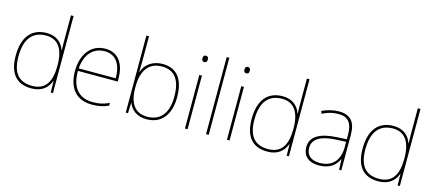

<svg xmlns="http://www.w3.org/2000/svg" viewBox="-56 -1290 4116 1829"><g transform="rotate(15 2002.0 -375.0)"><path d="M283 10C388 10 444 -46 468 -113H470L472 0H494V-760H468V-543C468 -501 468 -459 470 -414H468C446 -484 387 -538 291 -538C141 -538 59 -437 59 -254C59 -83 131 10 283 10ZM283 -15C149 -15 86 -94 86 -254C86 -427 159 -513 291 -513C410 -513 468 -426 468 -266V-263C468 -107 416 -15 283 -15Z M870 -538C716 -538 642 -408 642 -259C642 -104 713 10 879 10C943 10 991 0 1042 -23V-50C980 -22 943 -15 879 -15C742 -15 667 -105 669 -266H1062V-291C1062 -430 1005 -538 870 -538ZM870 -513C982 -513 1036 -423 1035 -291H670C682 -436 758 -513 870 -513Z M1238 -525V-760H1212V0H1234L1238 -104H1240C1264 -38 1323 10 1418 10C1579 10 1647 -114 1647 -266C1647 -444 1574 -539 1434 -539C1333 -539 1260 -483 1238 -406H1236C1237 -439 1238 -493 1238 -525ZM1434 -514C1558 -514 1620 -430 1620 -266C1620 -106 1550 -15 1418 -15C1297 -15 1238 -98 1238 -253V-263C1238 -419 1301 -514 1434 -514Z M1809 -721C1789 -721 1784 -706 1784 -690C1784 -673 1789 -659 1809 -659C1833 -659 1836 -673 1836 -690C1836 -706 1833 -721 1809 -721ZM1822 -528H1796V0H1822Z M2030 0V-760H2004V0Z M2223 -721C2203 -721 2198 -706 2198 -690C2198 -673 2203 -659 2223 -659C2247 -659 2250 -673 2250 -690C2250 -706 2247 -721 2223 -721ZM2236 -528H2210V0H2236Z M2610 10C2715 10 2771 -46 2795 -113H2797L2799 0H2821V-760H2795V-543C2795 -501 2795 -459 2797 -414H2795C2773 -484 2714 -538 2618 -538C2468 -538 2386 -437 2386 -254C2386 -83 2458 10 2610 10ZM2610 -15C2476 -15 2413 -94 2413 -254C2413 -427 2486 -513 2618 -513C2737 -513 2795 -426 2795 -266V-263C2795 -107 2743 -15 2610 -15Z M3174 -537C3115 -537 3060 -522 3007 -498L3016 -472C3073 -501 3121 -512 3174 -512C3267 -512 3312 -463 3312 -343V-300L3209 -294C3052 -285 2958 -234 2958 -129C2958 -45 3012 10 3118 10C3226 10 3282 -42 3310 -103H3312L3316 0H3338V-350C3338 -480 3283 -537 3174 -537ZM3211 -270 3312 -275V-220C3310 -99 3251 -15 3118 -15C3033 -15 2986 -58 2986 -129C2986 -222 3075 -263 3211 -270Z M3704 10C3809 10 3865 -46 3889 -113H3891L3893 0H3915V-760H3889V-543C3889 -501 3889 -459 3891 -414H3889C3867 -484 3808 -538 3712 -538C3562 -538 3480 -437 3480 -254C3480 -83 3552 10 3704 10ZM3704 -15C3570 -15 3507 -94 3507 -254C3507 -427 3580 -513 3712 -513C3831 -513 3889 -426 3889 -266V-263C3889 -107 3837 -15 3704 -15Z"/></g></svg>

Font: Noto Sans Syriac Eastern Thin
Style: Regular
Weight: 100
Designer: Patrick Giasson and the Monotype Design Team
Foundry: Monotype Imaging Inc.
Version: Version 3.001